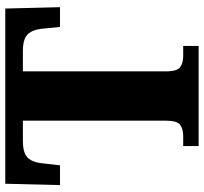

<svg xmlns="http://www.w3.org/2000/svg" viewBox="-42 -712 754 709"><g transform="rotate(-90 334.5 -357.0)"><path d="M150 0V-57H187Q212 -57 228 -68Q244 -79 244 -122V-649H170Q125 -649 108 -632Q91 -615 87 -582L79 -512H6L11 -714H658L663 -512H590L583 -582Q579 -615 562 -632Q545 -649 500 -649H426V-120Q426 -79 442 -68Q458 -57 483 -57H520V0Z"/></g></svg>

Font: Noto Serif Tamil ExtraBold
Style: Regular
Weight: 800
Designer: Indian Type Foundry, Tom Grace, and the Monotype Design Team
Foundry: Monotype Imaging Inc.
Version: Version 2.004; ttfautohint (v1.8.4.7-5d5b)